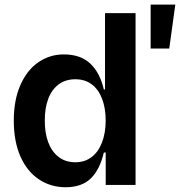

<svg xmlns="http://www.w3.org/2000/svg" viewBox="-20 -783 762 813"><path d="M38.4 -272Q38.4 -360.1 66.6 -423.5Q94.8 -486.9 142.9 -519.7Q191.1 -552.6 250 -552.6Q321 -552.6 362 -514Q403.1 -475.5 419.7 -404.1H424.7V-727.3H554V0H427.6V-137.1H419.7Q402.7 -65 364.7 -27.7Q326.7 9.6 257.8 9.9Q194.2 9.6 144.4 -23.8Q94.5 -57.2 66.4 -120.7Q38.4 -184.3 38.4 -272ZM427.6 -272.7Q427.2 -326 412.1 -365.2Q397 -404.5 368.3 -426Q339.5 -447.4 299 -447.4Q257.1 -447.4 227.8 -425.2Q198.5 -403.1 183.9 -363.6Q169.4 -324.2 169.7 -272.7Q169.4 -220.9 184.1 -180.9Q198.9 -141 228.2 -118.4Q257.5 -95.9 299 -95.9Q339.1 -95.9 367.9 -117.9Q396.7 -139.9 411.9 -179.7Q427.2 -219.5 427.6 -272.7ZM696.7 -577.4H617.9V-763.5H722.3Z"/></svg>

Font: Riot Sans
Style: Bold
Weight: 600
Designer: Rasmus Andersson
Foundry: rsms
Version: Version 4.001